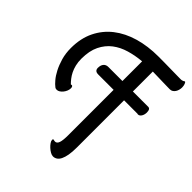

<svg xmlns="http://www.w3.org/2000/svg" viewBox="-216 -826 1014 1014"><g transform="rotate(45 290.5 -319.5)"><path d="M412.1 -56.2Q412.1 -22.9 408 0.5Q403.8 23.9 396.5 38.6Q389.2 53.2 378.7 60.1Q368.2 66.9 356 66.9Q346.7 66.9 335.4 60.5Q324.2 54.2 314.2 44.9Q304.2 35.6 297.6 25.9Q291 16.1 291 8.8Q291 3.9 292.2 2.7Q293.5 1.5 295.7 1.7Q297.9 2 301 2.9Q304.2 3.9 308.1 3.9Q321.8 3.9 327.9 -13.4Q334 -30.8 334 -68.8V-408.2H219.2Q205.6 -408.2 199.2 -414.3Q192.9 -420.4 192.9 -431.2Q192.9 -451.7 202.4 -462.9Q211.9 -474.1 229 -474.1H334V-621.1Q287.6 -617.2 244.6 -604.7Q201.7 -592.3 168.9 -567.4Q136.2 -542.5 116.7 -502.7Q97.2 -462.9 97.2 -404.8Q97.2 -378.9 102.3 -358.2Q107.4 -337.4 115.7 -320.8Q124 -304.2 134 -291.5Q144 -278.8 153.8 -269Q162.1 -271.5 165.5 -267.1Q168.9 -262.7 168.9 -254.9Q168.9 -245.1 164.8 -234.6Q160.6 -224.1 153.8 -215.6Q147 -207 138.4 -201.4Q129.9 -195.8 121.1 -195.8Q117.2 -195.8 113.5 -196.8Q109.9 -197.8 106 -201.2Q95.2 -209 80.1 -226.8Q64.9 -244.6 51.3 -271Q37.6 -297.4 27.8 -331.3Q18.1 -365.2 18.1 -404.8Q18.1 -477.1 44.9 -532.2Q71.8 -587.4 119.6 -624.8Q167.5 -662.1 233.2 -681.2Q298.8 -700.2 377 -700.2Q395 -700.2 420.7 -700Q446.3 -699.7 471.7 -699.2Q497.1 -698.7 517.3 -698.5Q537.6 -698.2 544.9 -698.2Q551.3 -698.2 555.4 -699.5Q559.6 -700.7 562.3 -702.1Q564.9 -703.6 566.4 -704.8Q567.9 -706.1 568.8 -706.1Q571.3 -706.1 573.5 -702.9Q575.7 -699.7 577.4 -695.1Q579.1 -690.4 580.1 -684.6Q581.1 -678.7 581.1 -672.9Q581.1 -664.1 578.6 -654.5Q576.2 -645 571.3 -637.5Q566.4 -629.9 559.1 -625Q551.8 -620.1 542 -620.1Q536.6 -620.1 522.2 -620.4Q507.8 -620.6 489.3 -621.1Q470.7 -621.6 450.2 -622.1Q429.7 -622.6 412.1 -623V-474.1H521Q533.7 -475.6 538.3 -468.3Q543 -460.9 543 -448.2Q543 -440.9 541.3 -433.6Q539.6 -426.3 536.1 -420.4Q532.7 -414.6 527.8 -410.9Q522.9 -407.2 517.1 -407.2Q516.1 -407.2 514.9 -407.2Q513.7 -407.2 512.2 -408.2H412.1Z"/></g></svg>

Font: Grand Hotel
Style: Regular
Weight: 400
Designer: Brian J. Bonislawsky & Jim Lyles for Astigmatic (AOETI)
Foundry: Astigmatic (AOETI)
Version: Version 001.000